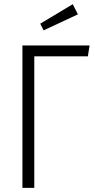

<svg xmlns="http://www.w3.org/2000/svg" viewBox="-20 -904 458 924"><path d="M355 -835 189.9 -757.8 173.8 -790 330.1 -883.8ZM411.1 -685.1 402.8 -632.8H145V0H87.9V-685.1Z"/></svg>

Font: Fira Sans Compressed Light
Style: Regular
Weight: 300
Width: 1
Designer: Carrois Corporate & Edenspiekermann AG
Foundry: Carrois Corporate GbR & Edenspiekermann AG
Version: Version 4.203;PS 004.203;hotconv 1.0.88;makeotf.lib2.5.64775